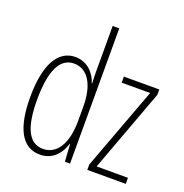

<svg xmlns="http://www.w3.org/2000/svg" viewBox="-136 -882 971 1014"><g transform="rotate(20 349.5 -375.0)"><path d="M196 10C271 10 310 -45 326 -98H328L334 0H363V-760H326V-506C326 -484 327 -463 328 -437H326C311 -487 268 -539 198 -539C101 -539 45 -441 45 -258C45 -83 96 10 196 10ZM676 0V-34H500L672 -499V-529H473V-495H633L460 -30V0ZM201 -24C118 -24 84 -109 84 -258C84 -420 124 -504 203 -504C281 -504 326 -428 326 -307V-226C326 -102 281 -24 201 -24Z"/></g></svg>

Font: Noto Sans ExtraCondensed ExtraLight
Style: Regular
Weight: 200
Width: 2
Designer: Monotype Design Team
Foundry: Monotype Imaging Inc.
Version: Version 2.013